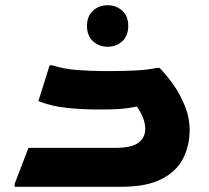

<svg xmlns="http://www.w3.org/2000/svg" viewBox="-20 -715 800 735"><path d="M36 -11 89 -149H422Q485 -149 510.5 -169Q536 -189 536 -221Q536 -244 526.5 -266.5Q517 -289 504 -307Q469 -300 440.5 -298Q412 -296 380 -296H341Q296 -296 236.5 -302Q177 -308 127 -328L170 -465H180Q223 -451 275.5 -447Q328 -443 378 -443H410Q458 -443 503.5 -445.5Q549 -448 579 -455H591Q616 -430 643 -392Q670 -354 688 -309Q706 -264 706 -217Q706 -159 681.5 -109.5Q657 -60 599.5 -30Q542 0 444 0H36ZM392 -536Q359 -536 336 -557Q313 -578 313 -616Q313 -653 336 -674Q359 -695 392 -695Q425 -695 448 -674Q471 -653 471 -616Q471 -578 448 -557Q425 -536 392 -536Z"/></svg>

Font: Kufam
Style: Bold
Weight: 700
Designer: Wael Morcos, Artur Schmal
Foundry: Original Type
Version: Version 1.300; ttfautohint (v1.8.3)